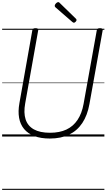

<svg xmlns="http://www.w3.org/2000/svg" viewBox="-20 -1279 998 1799"><path d="M447 19Q362 19 302 -4Q242 -27 206 -70Q170 -113 159 -174.5Q148 -236 162 -313L283 -996Q285 -1006 291.5 -1010.5Q298 -1015 313 -1015Q328 -1015 334 -1010.5Q340 -1006 338 -995L216 -310Q200 -222 220 -160.5Q240 -99 297 -67Q354 -35 449 -35Q538 -35 602 -65Q666 -95 706.5 -155.5Q747 -216 763 -305L887 -996Q889 -1006 895.5 -1010.5Q902 -1015 917 -1015Q946 -1015 942 -995L818 -304Q799 -198 751 -126Q703 -54 627 -17.5Q551 19 447 19ZM672 -1066Q669 -1066 666 -1068Q663 -1070 658 -1073L500 -1210Q495 -1215 494 -1218Q493 -1221 493 -1225Q493 -1232 498.5 -1240Q504 -1248 511.5 -1253.5Q519 -1259 526 -1259Q531 -1259 534 -1256.5Q537 -1254 541 -1250L692 -1103Q696 -1099 696.5 -1096Q697 -1093 697 -1090Q697 -1084 688.5 -1075Q680 -1066 672 -1066ZM0 490H958V500H0ZM0 -20H958V0H0ZM0 -505H958V-500H0ZM0 -1010H958V-1000H0Z"/></svg>

Font: Playwrite ZA Guides
Style: Regular
Weight: 400
Designer: Veronika Burian, José Scaglione
Foundry: TypeTogether
Version: Version 1.003